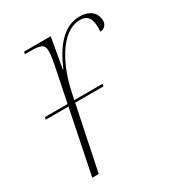

<svg xmlns="http://www.w3.org/2000/svg" viewBox="-138 -632 658 718"><g transform="rotate(-30 190.5 -273.0)"><path d="M10 -275H108L52 0H80L137 -275H259L261 -285H139L146 -318C166 -414 222 -534 307 -534C334 -534 352 -521 352 -476C352 -470 352 -464 351 -458C367 -458 381 -470 381 -488C381 -514 365 -546 311 -546C243 -546 195 -486 161 -405H159L182 -536H67L65 -526H86C132 -526 148 -522 148 -491C148 -479 146 -463 142 -442L110 -285H12Z"/></g></svg>

Font: Noto Serif Display Thin
Style: Italic
Weight: 100
Italic angle: -12°
Designer: Monotype Design Team
Foundry: Monotype Imaging Inc.
Version: Version 2.009